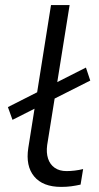

<svg xmlns="http://www.w3.org/2000/svg" viewBox="-20 -725 387 753"><path d="M220 8Q148 8 114 -33Q80 -74 91 -145L180 -705H253L165 -156Q161 -126 168.5 -103Q176 -80 194.5 -67Q213 -54 241 -54Q256 -54 273 -56Q290 -58 306 -62L296 -1Q278 3 260 5.5Q242 8 220 8ZM29 -255 11 -305 317 -460 334 -409Z"/></svg>

Font: Nunito Sans 7pt SemiExpanded Light
Style: Italic
Weight: 300
Width: 6
Italic angle: -9°
Designer: Vernon Adams
Foundry: Vernon Adams
Version: Version 3.101;gftools[0.9.27]